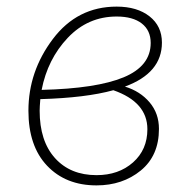

<svg xmlns="http://www.w3.org/2000/svg" viewBox="-20 -551 558 581"><path d="M333 -531Q395 -531 432.5 -501.5Q470 -472 470 -422Q470 -330 358 -289Q404 -275 432.5 -241.5Q461 -208 461 -161Q461 -80 406 -35Q351 10 272 10Q179 10 122.5 -49.5Q66 -109 66 -216Q66 -335 140 -433Q214 -531 333 -531ZM333 -501Q246 -501 185 -436.5Q124 -372 106 -279Q272 -283 354 -317Q436 -351 436 -421Q436 -459 409 -480Q382 -501 333 -501ZM323 -278Q240 -255 102 -251Q100 -227 100 -216Q100 -124 146.5 -72.5Q193 -21 272 -21Q339 -21 382.5 -59.5Q426 -98 426 -160Q426 -242 323 -278Z"/></svg>

Font: Fira Sans UltraLight
Style: Italic
Weight: 200
Italic angle: -8°
Designer: Carrois Corporate & Edenspiekermann AG
Foundry: Carrois Corporate GbR & Edenspiekermann AG
Version: Version 4.203;PS 004.203;hotconv 1.0.88;makeotf.lib2.5.64775